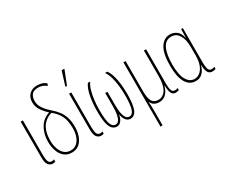

<svg xmlns="http://www.w3.org/2000/svg" viewBox="-139 -1253 2359 1965"><g transform="rotate(-30 1040.5 -270.5)"><path d="M144 10Q113 10 92 -14.5Q71 -39 71 -107V-527H97V-115Q97 -65 107.5 -40.5Q118 -16 145 -16Q161 -16 173 -23V4Q169 6 162 8Q155 10 144 10Z M369 10Q315 10 279.5 -20.5Q244 -51 227 -101Q210 -151 210 -208Q210 -296 249 -366Q288 -436 370 -464Q328 -502 300 -544.5Q272 -587 272 -638Q272 -697 307.5 -731Q343 -765 400 -765Q432 -765 460 -755.5Q488 -746 505 -727L492 -704Q472 -724 447.5 -732Q423 -740 400 -740Q343 -740 321.5 -710.5Q300 -681 300 -638Q300 -592 326.5 -552Q353 -512 400 -471Q442 -435 470 -397.5Q498 -360 512 -313.5Q526 -267 526 -204Q526 -147 509 -98.5Q492 -50 457.5 -20Q423 10 369 10ZM369 -15Q412 -15 441 -40Q470 -65 485 -107.5Q500 -150 500 -203Q500 -250 491.5 -291.5Q483 -333 459 -371.5Q435 -410 389 -448Q340 -433 309.5 -406Q279 -379 263 -345.5Q247 -312 241.5 -276.5Q236 -241 236 -208Q236 -155 251 -111Q266 -67 295.5 -41Q325 -15 369 -15Z M716 10Q685 10 664 -14.5Q643 -39 643 -107V-527H669V-115Q669 -65 679.5 -40.5Q690 -16 717 -16Q733 -16 745 -23V4Q741 6 734 8Q727 10 716 10ZM649 -606V-618L697 -773H727V-766L664 -606Z M901 10Q870 10 847.5 -12Q825 -34 813.5 -86Q802 -138 802 -226Q802 -317 817 -399Q832 -481 865 -527H892Q869 -494 855 -445.5Q841 -397 834.5 -340.5Q828 -284 828 -226Q828 -111 845 -63Q862 -15 900 -15Q934 -15 950.5 -61.5Q967 -108 967 -193V-348H993V-193Q993 -15 1061 -15Q1099 -15 1115.5 -65Q1132 -115 1132 -226Q1132 -284 1125.5 -340.5Q1119 -397 1105 -445.5Q1091 -494 1068 -527H1095Q1129 -478 1143.5 -398Q1158 -318 1158 -226Q1158 -109 1135.5 -49.5Q1113 10 1060 10Q1028 10 1007 -18.5Q986 -47 980 -88H979Q975 -48 953.5 -19Q932 10 901 10Z M1285 232V-527H1311V-167Q1311 -92 1332 -53.5Q1353 -15 1404 -15Q1460 -15 1493.5 -67Q1527 -119 1527 -228V-527H1553V-126Q1553 -62 1563.5 -38.5Q1574 -15 1599 -15Q1606 -15 1616 -16.5Q1626 -18 1634 -22V3Q1628 5 1618.5 7.5Q1609 10 1595 10Q1561 10 1547 -20Q1533 -50 1532 -112H1530Q1525 -89 1510 -60Q1495 -31 1468.5 -10.5Q1442 10 1402 10Q1369 10 1345.5 -3Q1322 -16 1308 -45H1306Q1309 -14 1309.5 9.5Q1310 33 1310 54V232Z M1833 10Q1760 10 1720.5 -58Q1681 -126 1681 -257Q1681 -403 1724.5 -470Q1768 -537 1838 -537Q1880 -537 1915 -511.5Q1950 -486 1962 -427H1964L1967 -527H1987V-126Q1987 -62 1997.5 -38.5Q2008 -15 2033 -15Q2040 -15 2050 -16.5Q2060 -18 2068 -22V3Q2062 5 2052.5 7.5Q2043 10 2029 10Q1995 10 1978.5 -16.5Q1962 -43 1961 -105H1959Q1952 -79 1937.5 -52.5Q1923 -26 1897.5 -8Q1872 10 1833 10ZM1834 -15Q1864 -15 1893.5 -36Q1923 -57 1942 -102.5Q1961 -148 1961 -222V-319Q1961 -408 1929 -459.5Q1897 -511 1838 -511Q1772 -511 1739.5 -444.5Q1707 -378 1707 -257Q1707 -136 1741.5 -75.5Q1776 -15 1834 -15Z"/></g></svg>

Font: Noto Sans ExtraCondensed Thin
Style: Regular
Weight: 100
Width: 2
Designer: Monotype Design Team
Foundry: Monotype Imaging Inc.
Version: Version 2.013; ttfautohint (v1.8.4.7-5d5b)